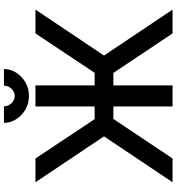

<svg xmlns="http://www.w3.org/2000/svg" viewBox="21 -950 929 1012"><g transform="rotate(-90 486.0 -444.5)"><path d="M348.6 -288.1 156.2 0H30.8L272.9 -361.3L30.8 -722.7H156.2L344.2 -439.5L363.8 -410.6H430.2V-722.7H541.5V-410.6H607.4L627 -439.5L815.4 -722.7H940.9L698.7 -361.3L940.9 0H815.4L623 -288.1L606.9 -312H541.5V0H430.2V-312H364.7ZM485.8 -756.8Q446.3 -756.8 414.1 -775.6Q381.8 -794.4 362.8 -824.5Q343.8 -854.5 343.8 -888.7H431.2Q431.2 -867.2 447 -849.6Q462.9 -832 485.8 -832Q508.8 -832 524.4 -849.6Q540 -867.2 540 -888.7H627.9Q627.9 -854.5 608.9 -824.5Q589.8 -794.4 557.6 -775.6Q525.4 -756.8 485.8 -756.8Z"/></g></svg>

Font: Giphurs Medium
Style: Regular
Weight: 500
Version: Version 0.920; ttfautohint (v1.8.4.7-5d5b)